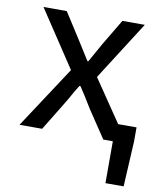

<svg xmlns="http://www.w3.org/2000/svg" viewBox="-82 -599 709 853"><g transform="rotate(10 272.5 -172.5)"><path d="M452 0H409L328 -121Q286 -190 268 -216H263Q242 -183 228 -156L207 -121L133 0H31L214 -279L45 -534H150L223 -420L279 -331H283L333 -420L401 -534H502L333 -269L462 -79H545V-16L534 189H452Z"/></g></svg>

Font: Nebula Sans Medium
Style: Regular
Weight: 500
Designer: Paul D. Hunt for Adobe (as Source Sans)
Foundry: Nebula Entertainment & Broadcasting LLC
Version: Version 1.010